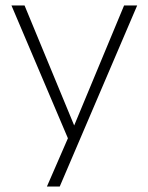

<svg xmlns="http://www.w3.org/2000/svg" viewBox="-20 -504 544 704"><path d="M152 180 229 3 22 -484H70L252 -44L435 -484H483L199 180Z"/></svg>

Font: Nunito Sans ExtraLight
Style: Regular
Weight: 200
Designer: Vernon Adams
Foundry: Vernon Adams
Version: Version 3.006; ttfautohint (v1.8.3)